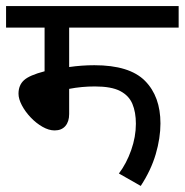

<svg xmlns="http://www.w3.org/2000/svg" viewBox="-20 -642 609 633"><path d="M208 -551V-421Q250 -427 291 -427Q407 -427 458 -375.5Q509 -324 509 -235Q509 -187 493.5 -134Q478 -81 444 -29L372 -70Q397 -103 412.5 -147Q428 -191 428 -234Q428 -272 416.5 -299.5Q405 -327 376 -342Q347 -357 293 -357Q249 -357 208 -349V-266Q208 -241 195.5 -226.5Q183 -212 160 -212Q141 -212 120 -224Q99 -236 81 -255Q63 -274 52 -295Q41 -316 41 -333Q41 -361 59 -377.5Q77 -394 127 -407V-551H0V-622H569V-551Z"/></svg>

Font: Noto Sans
Style: Regular
Weight: 400
Designer: Monotype Design Team
Foundry: Monotype Imaging Inc.
Version: Version 2.007